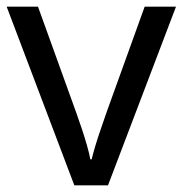

<svg xmlns="http://www.w3.org/2000/svg" viewBox="-20 -556 548 576"><path d="M203 0 0 -536H94L208 -220Q216 -198 225 -171Q234 -144 241 -119.5Q248 -95 251 -78H255Q259 -95 266.5 -120Q274 -145 283.5 -172Q293 -199 300 -220L414 -536H508L304 0Z"/></svg>

Font: Noto Sans Pahawh Hmong
Style: Regular
Weight: 400
Designer: Monotype Design Team
Foundry: Monotype Imaging Inc.
Version: Version 2.001; ttfautohint (v1.8.4.7-5d5b)